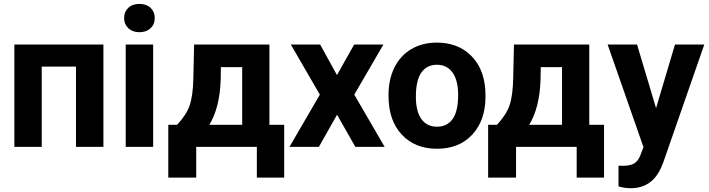

<svg xmlns="http://www.w3.org/2000/svg" viewBox="-20 -758 3657 991"><path d="M513.7 0H372.1V-414.1H195.3V0H54.2V-528.3H513.7Z M770.5 0H628.9V-528.3H770.5ZM620.6 -665Q620.6 -696.8 641.8 -717.3Q663.1 -737.8 699.7 -737.8Q735.8 -737.8 757.3 -717.3Q778.8 -696.8 778.8 -665Q778.8 -632.8 757.1 -612.3Q735.4 -591.8 699.7 -591.8Q664.1 -591.8 642.3 -612.3Q620.6 -632.8 620.6 -665Z M894 -113.8Q941.9 -164.6 959 -214.4Q976.1 -264.2 978 -355.5L981.9 -528.3H1370.6V-113.8H1446.8V158.7H1305.7V0H992.7V158.7H848.6V-113.8ZM1060.5 -113.8H1230V-411.6H1120.1L1119.1 -348.1Q1114.7 -202.6 1060.5 -113.8Z M1719.2 -370.6 1808.1 -528.3H1959L1808.6 -269.5L1965.3 0H1814L1719.7 -166L1626 0H1474.1L1630.9 -269.5L1481 -528.3H1632.3Z M1985.4 -269Q1985.4 -347.7 2015.6 -409.2Q2045.9 -470.7 2102.8 -504.4Q2159.7 -538.1 2234.9 -538.1Q2341.8 -538.1 2409.4 -472.7Q2477.1 -407.2 2484.9 -294.9L2485.8 -258.8Q2485.8 -137.2 2418 -63.7Q2350.1 9.8 2235.8 9.8Q2121.6 9.8 2053.5 -63.5Q1985.4 -136.7 1985.4 -262.7ZM2126.5 -258.8Q2126.5 -183.6 2154.8 -143.8Q2183.1 -104 2235.8 -104Q2287.1 -104 2315.9 -143.3Q2344.7 -182.6 2344.7 -269Q2344.7 -342.8 2315.9 -383.3Q2287.1 -423.8 2234.9 -423.8Q2183.1 -423.8 2154.8 -383.5Q2126.5 -343.3 2126.5 -258.8Z M2544.9 -113.8Q2592.8 -164.6 2609.9 -214.4Q2627 -264.2 2628.9 -355.5L2632.8 -528.3H3021.5V-113.8H3097.7V158.7H2956.5V0H2643.6V158.7H2499.5V-113.8ZM2711.4 -113.8H2880.9V-411.6H2771L2770 -348.1Q2765.6 -202.6 2711.4 -113.8Z M3366.2 -199.7 3463.9 -528.3H3615.2L3402.8 82L3391.1 109.9Q3343.8 213.4 3234.9 213.4Q3204.1 213.4 3172.4 204.1V97.2L3193.8 97.7Q3233.9 97.7 3253.7 85.4Q3273.4 73.2 3284.7 44.9L3301.3 1.5L3116.2 -528.3H3268.1Z"/></svg>

Font: SteelSelectRoboto
Style: Roboto-Bold
Weight: 700
Designer: Google
Version: Version 2.137; 2017